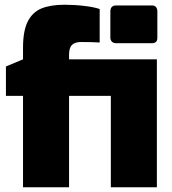

<svg xmlns="http://www.w3.org/2000/svg" viewBox="-20 -789 725 809"><path d="M641 0H447V-385H271V0H77V-385H5V-509L77 -539V-588Q77 -659 97 -698.5Q117 -738 155 -753.5Q193 -769 252 -769Q295 -769 336 -764Q377 -759 400 -751V-610Q366 -612 322 -612Q295 -612 283 -599.5Q271 -587 271 -559V-539H641ZM643 -741V-630Q643 -607 621 -607H469Q458 -607 451.5 -613.5Q445 -620 445 -630V-741Q445 -753 451 -759.5Q457 -766 469 -766H621Q632 -766 637.5 -759Q643 -752 643 -741Z"/></svg>

Font: Exo Black
Style: Regular
Weight: 900
Designer: Natanael Gama
Foundry: Natanael Gama
Version: Version 1.500; ttfautohint (v1.6)